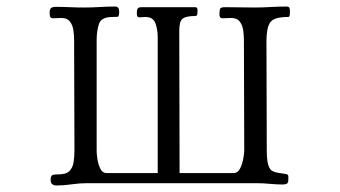

<svg xmlns="http://www.w3.org/2000/svg" viewBox="-20 -561 1040 588"><path d="M868 -525Q868 -523 867.5 -516Q867 -509 862 -509Q819 -509 807.5 -492.5Q796 -476 796 -435Q796 -351 796.5 -266.5Q797 -182 797 -98Q797 -91 797.5 -83Q798 -75 799 -67Q803 -44 813 -38Q823 -32 844 -30Q849 -29 856 -28Q863 -27 863 -21V-10Q863 -1 858.5 1.5Q854 4 846 4Q826 4 806 2Q786 0 766 0H246Q223 0 199.5 3.5Q176 7 153 7Q135 7 135 -10Q135 -24 142 -25.5Q149 -27 159 -27Q183 -27 193 -37.5Q203 -48 205.5 -65Q208 -82 208 -100Q208 -184 207.5 -268.5Q207 -353 207 -437Q207 -451 205 -467Q203 -483 194.5 -494.5Q186 -506 168 -506Q161 -506 155 -505.5Q149 -505 142 -505Q135 -505 133.5 -510.5Q132 -516 132 -521Q132 -532 136 -536Q140 -540 151 -540Q173 -540 194.5 -539Q216 -538 238 -538Q262 -538 285.5 -539.5Q309 -541 333 -541Q345 -541 345 -525Q345 -510 340 -509.5Q335 -509 324 -509Q290 -509 283 -487.5Q276 -466 276 -439V-98Q276 -89 278.5 -73Q281 -57 287.5 -44Q294 -31 306 -31H463V-449Q463 -468 456.5 -488.5Q450 -509 425 -509Q421 -509 416.5 -508.5Q412 -508 407 -508Q401 -508 400 -512.5Q399 -517 399 -521Q399 -530 401.5 -534.5Q404 -539 414 -539H578Q585 -539 585 -530Q585 -526 584.5 -519Q584 -512 578 -512Q550 -512 539.5 -504Q529 -496 529 -467Q529 -358 529.5 -249.5Q530 -141 530 -31H696Q708 -31 715 -44.5Q722 -58 725 -75Q728 -92 728 -100Q728 -184 727.5 -268.5Q727 -353 727 -437Q727 -451 725 -467Q723 -483 714.5 -494.5Q706 -506 688 -506Q681 -506 674.5 -505.5Q668 -505 661 -505Q652 -505 652 -517Q652 -529 654 -534Q656 -539 669 -539Q692 -539 715 -538.5Q738 -538 760 -538Q784 -538 808.5 -539.5Q833 -541 857 -541Q865 -541 866.5 -536.5Q868 -532 868 -525Z"/></svg>

Font: Kaisei Tokumin
Style: Regular
Weight: 400
Designer: Font-Kai, 金井和夫
Foundry: KAZUO KANAI
Version: Version 5.003